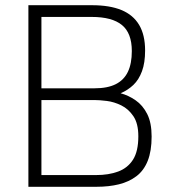

<svg xmlns="http://www.w3.org/2000/svg" viewBox="-20 -717 658 737"><path d="M89 0V-697H333Q401 -697 446 -678.5Q491 -660 514 -621.5Q537 -583 537 -523Q537 -476 525 -443.5Q513 -411 492 -391Q471 -371 443 -359Q473 -351 500.5 -332Q528 -313 545 -279.5Q562 -246 562 -193Q562 -137 547 -99.5Q532 -62 503.5 -40.5Q475 -19 436.5 -9.5Q398 0 350 0ZM139 -45H349Q397 -45 433.5 -58.5Q470 -72 490.5 -104Q511 -136 511 -194Q511 -243 492 -271Q473 -299 445.5 -312.5Q418 -326 390 -329.5Q362 -333 342 -333H139ZM139 -378H342Q393 -378 424.5 -394Q456 -410 471 -441.5Q486 -473 486 -521Q486 -590 448 -621Q410 -652 332 -652H139Z"/></svg>

Font: Cairo Play Light
Style: Regular
Weight: 300
Version: Version 3.119